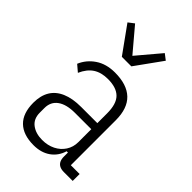

<svg xmlns="http://www.w3.org/2000/svg" viewBox="-232 -846 942 942"><g transform="rotate(45 238.5 -375.5)"><path d="M453 0H392Q374 0 362 -6Q350 -12 344 -24Q338 -36 338 -54V-92L348 -82H329Q316 -38 280.5 -13Q245 12 193 12Q121 12 83 -25Q45 -62 45 -135Q45 -184 65 -217.5Q85 -251 125.5 -268.5Q166 -286 226 -286H338V-354Q338 -419 309.5 -447.5Q281 -476 222 -476Q176 -476 145.5 -456Q115 -436 96 -393L62 -422Q81 -467 122.5 -495Q164 -523 224 -523Q307 -523 349.5 -482.5Q392 -442 392 -360V-48H453ZM338 -244H225Q166 -244 134 -221Q102 -198 102 -155V-123Q102 -80 131 -58Q160 -36 205 -36Q243 -36 273 -51Q303 -66 320.5 -93Q338 -120 338 -154ZM259 -601H193L93 -740L123 -763L226 -641L329 -763L359 -740Z"/></g></svg>

Font: IBM Plex Sans Condensed Light
Style: Regular
Weight: 300
Width: 3
Designer: Mike Abbink, Paul van der Laan, Pieter van Rosmalen
Foundry: Bold Monday
Version: Version 3.201